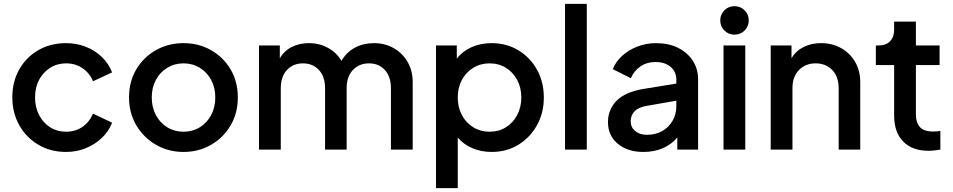

<svg xmlns="http://www.w3.org/2000/svg" viewBox="-20 -777 4947 997"><path d="M323 12Q379 12 427 -8Q475 -28 510.5 -62.5Q546 -97 562 -140L463 -187Q445 -144 408.5 -118.5Q372 -93 323 -93Q277 -93 240.5 -116Q204 -139 183 -179.5Q162 -220 162 -271Q162 -323 183 -362.5Q204 -402 240.5 -425Q277 -448 323 -448Q372 -448 409 -422.5Q446 -397 463 -355L562 -401Q545 -446 509.5 -480.5Q474 -515 426 -534Q378 -553 323 -553Q242 -553 179 -516.5Q116 -480 80 -416.5Q44 -353 44 -272Q44 -191 80 -127Q116 -63 179 -25.5Q242 12 323 12Z M933 12Q1011 12 1075 -24.5Q1139 -61 1177 -125Q1215 -189 1215 -271Q1215 -353 1177.5 -416.5Q1140 -480 1076 -516.5Q1012 -553 933 -553Q854 -553 789.5 -516.5Q725 -480 687.5 -416.5Q650 -353 650 -271Q650 -190 688 -126Q726 -62 790.5 -25Q855 12 933 12ZM933 -93Q886 -93 848.5 -116Q811 -139 789.5 -179.5Q768 -220 768 -271Q768 -322 789.5 -362Q811 -402 848.5 -425Q886 -448 933 -448Q980 -448 1017.5 -425Q1055 -402 1076.5 -362Q1098 -322 1098 -271Q1098 -220 1076.5 -179.5Q1055 -139 1017.5 -116Q980 -93 933 -93Z M1325 0H1438V-319Q1438 -379 1470 -413.5Q1502 -448 1553 -448Q1604 -448 1636 -413.5Q1668 -379 1668 -319V0H1780V-319Q1780 -379 1812.5 -413.5Q1845 -448 1896 -448Q1947 -448 1978.5 -413.5Q2010 -379 2010 -319V0H2123V-350Q2123 -410 2096.5 -455.5Q2070 -501 2024.5 -527Q1979 -553 1922 -553Q1868 -553 1824 -530Q1780 -507 1753 -461Q1729 -503 1684 -528Q1639 -553 1584 -553Q1535 -553 1495 -533Q1455 -513 1433 -474V-541H1325Z M2244 200H2357V-63Q2387 -27 2433 -7.5Q2479 12 2533 12Q2611 12 2672 -25.5Q2733 -63 2768.5 -127Q2804 -191 2804 -271Q2804 -351 2768.5 -415Q2733 -479 2671.5 -516Q2610 -553 2533 -553Q2475 -553 2428.5 -532Q2382 -511 2352 -473V-541H2244ZM2522 -93Q2475 -93 2437.5 -116Q2400 -139 2378.5 -179.5Q2357 -220 2357 -271Q2357 -322 2378.5 -362Q2400 -402 2437.5 -425Q2475 -448 2522 -448Q2570 -448 2607 -425Q2644 -402 2665.5 -362Q2687 -322 2687 -271Q2687 -220 2665.5 -179.5Q2644 -139 2607 -116Q2570 -93 2522 -93Z M2914 0H3027V-757H2914Z M3321 12Q3377 12 3422 -7.5Q3467 -27 3497 -63V0H3605V-364Q3605 -420 3577 -462.5Q3549 -505 3500 -529Q3451 -553 3387 -553Q3336 -553 3290.5 -535.5Q3245 -518 3211.5 -488Q3178 -458 3162 -418L3256 -371Q3272 -409 3305.5 -432Q3339 -455 3384 -455Q3433 -455 3462.5 -429.5Q3492 -404 3492 -364V-343L3320 -315Q3226 -299 3181.5 -253.5Q3137 -208 3137 -143Q3137 -73 3188 -30.5Q3239 12 3321 12ZM3255 -147Q3255 -179 3276 -200Q3297 -221 3342 -228L3492 -254V-225Q3492 -184 3472.5 -150Q3453 -116 3419 -96.5Q3385 -77 3339 -77Q3302 -77 3278.5 -96.5Q3255 -116 3255 -147Z M3720 -671Q3720 -640 3741.5 -618.5Q3763 -597 3794 -597Q3825 -597 3846.5 -618.5Q3868 -640 3868 -671Q3868 -702 3846.5 -723.5Q3825 -745 3794 -745Q3763 -745 3741.5 -723.5Q3720 -702 3720 -671ZM3737 0H3850V-541H3737Z M3982 0H4095V-319Q4095 -379 4129 -413.5Q4163 -448 4215 -448Q4268 -448 4301.5 -413.5Q4335 -379 4335 -319V0H4447V-350Q4447 -410 4420.5 -455.5Q4394 -501 4348 -527Q4302 -553 4243 -553Q4193 -553 4153 -533Q4113 -513 4090 -475V-541H3982Z M4802 6Q4816 6 4833 4Q4850 2 4863 0V-97Q4844 -94 4826 -94Q4777 -94 4756.5 -117.5Q4736 -141 4736 -182V-439H4859V-541H4736V-665H4623V-623Q4623 -585 4602 -563Q4581 -541 4543 -541H4528V-439H4623V-177Q4623 -90 4670 -42Q4717 6 4802 6Z"/></svg>

Font: Custom Plus Jakarta Sans SemiBold
Style: Regular
Weight: 600
Designer: Gumpita Rahayu & FullSphere
Foundry: Tokotype & FullSphere
Version: Version 1.001;hotconv 1.0.117;makeotfexe 2.5.65602